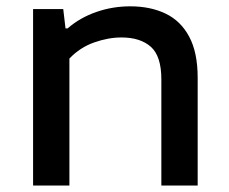

<svg xmlns="http://www.w3.org/2000/svg" viewBox="-20 -572 705 592"><path d="M82 0V-544H175L182 -484.5H188.5Q226.5 -517.5 276.8 -535Q327 -552.5 381.5 -552.5Q443.5 -552.5 490.2 -530.2Q537 -508 563.2 -459.2Q589.5 -410.5 589.5 -332V0H477.5V-327.5Q477.5 -399 445 -427.8Q412.5 -456.5 354.5 -456.5Q314 -456.5 270.5 -441.2Q227 -426 194 -391.5V0Z"/></svg>

Font: Encode Sans Exp Md
Style: Regular
Weight: 500
Width: 7
Designer: Multiple Designers
Foundry: Impallari Type
Version: Version 3.002; ttfautohint (v1.8.3) -l 8 -r 50 -G 200 -x 14 